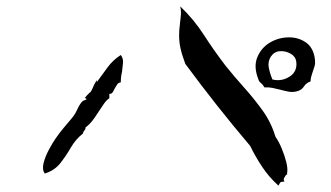

<svg xmlns="http://www.w3.org/2000/svg" viewBox="-20 -671 1040 604"><path d="M883 -125Q884 -121 882.5 -121Q881 -121 881 -123Q881 -122 878 -118Q876 -115 873.5 -110.5Q871 -106 875 -100Q870 -99 867 -99Q864 -99 863 -98Q861 -97 856 -87Q826 -114 804.5 -146.5Q783 -179 767 -212Q661 -337 563 -470Q553 -496 547.5 -520.5Q542 -545 544 -576Q544 -581 545 -586.5Q546 -592 546 -597Q548 -611 549 -624.5Q550 -638 547 -651Q590 -610 621.5 -561Q653 -512 689 -465Q717 -430 748 -395.5Q779 -361 806 -323.5Q833 -286 847 -240Q857 -226 866 -204.5Q875 -183 880.5 -161.5Q886 -140 883 -125ZM971 -482Q972 -471 969.5 -462.5Q967 -454 964 -446Q962 -439 959.5 -431.5Q957 -424 957 -415Q943 -410 936.5 -399.5Q930 -389 918 -385Q903 -380 889 -382.5Q875 -385 861 -389Q849 -392 837 -394.5Q825 -397 812 -396Q806 -406 800.5 -410Q795 -414 793 -421Q777 -461 789.5 -491Q802 -521 829 -537Q856 -553 887.5 -553.5Q919 -554 943 -537Q967 -520 971 -482ZM360 -412Q352 -411 348 -404.5Q344 -398 340 -391Q337 -384 333.5 -379.5Q330 -375 324 -376V-362Q314 -356 302.5 -338Q291 -320 277.5 -300.5Q264 -281 249 -270Q249 -266 248 -264Q247 -262 245 -260Q241 -255 241 -251Q218 -233 203 -207Q188 -181 170 -158Q152 -135 121 -125Q112 -137 117 -157.5Q122 -178 133.5 -199.5Q145 -221 154 -234Q167 -253 180.5 -269Q194 -285 205 -298Q216 -311 223 -326.5Q230 -342 238 -351Q242 -355 246.5 -356Q251 -357 252 -359Q253 -360 250 -361.5Q247 -363 246 -362Q246 -362 246 -362Q246 -362 246 -362Q248 -365 253 -370.5Q258 -376 262 -379.5Q266 -383 263 -379Q268 -385 271.5 -394Q275 -403 282 -415Q284 -420 284.5 -417.5Q285 -415 284 -412Q301 -435 318 -458.5Q335 -482 360 -498Q368 -487 367 -474Q366 -461 364 -446Q362 -438 361 -429.5Q360 -421 360 -412ZM912 -477Q910 -493 894.5 -502Q879 -511 861 -510Q843 -509 832 -493Q822 -477 825.5 -458.5Q829 -440 837 -421Q866 -414 891 -430Q916 -446 912 -477Z"/></svg>

Font: Yuji Boku
Style: Regular
Weight: 400
Designer: Kataoka Yuji
Foundry: Kinuta Font Factory
Version: Version 3.002